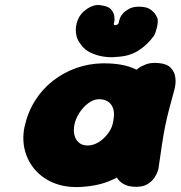

<svg xmlns="http://www.w3.org/2000/svg" viewBox="-20 -755 730 776"><path d="M294 1Q239 2 195 -16.5Q151 -35 121.5 -69Q92 -103 80.5 -147.5Q69 -192 79 -242Q92 -301 121.5 -348Q151 -395 194 -428.5Q237 -462 288 -480Q339 -498 394 -499Q480 -500 531 -473.5Q582 -447 599 -391.5Q616 -336 599 -250Q589 -200 567 -155.5Q545 -111 508 -76.5Q471 -42 418 -21.5Q365 -1 294 1ZM334 -167Q351 -167 367.5 -174.5Q384 -182 398.5 -195.5Q413 -209 423.5 -226Q434 -243 437 -262Q444 -294 438 -314Q432 -334 417 -344Q402 -354 381 -354Q364 -354 348 -345Q332 -336 318.5 -321.5Q305 -307 295 -289Q285 -271 281 -252Q276 -228 281 -208.5Q286 -189 299.5 -178Q313 -167 334 -167ZM531 0Q501 0 484 -9Q467 -18 460 -27Q453 -36 453 -36Q460 -109 468.5 -177.5Q477 -246 490.5 -318Q504 -390 528 -470Q528 -470 538.5 -478.5Q549 -487 570 -495Q591 -503 622 -500Q655 -497 670 -481Q685 -465 688 -445.5Q691 -426 688.5 -411.5Q686 -397 686 -397Q672 -346 663 -311.5Q654 -277 647.5 -245Q641 -213 635 -173Q629 -133 620 -71Q620 -71 616.5 -60.5Q613 -50 603.5 -36Q594 -22 576.5 -11Q559 0 531 0ZM450 -525Q428 -522 400 -526Q372 -530 346.5 -542Q321 -554 307 -575Q290 -595 287 -621.5Q284 -648 294 -673.5Q304 -699 326 -715Q326 -715 334.5 -721Q343 -727 358 -732Q373 -737 392 -733Q420 -729 430.5 -715Q441 -701 442 -688.5Q443 -676 443 -676Q443 -672 442 -668.5Q441 -665 440 -660Q439 -656 442 -654Q445 -652 453 -655Q457 -657 458.5 -659.5Q460 -662 460.5 -664.5Q461 -667 461 -669Q462 -673 464 -679Q466 -685 470 -692Q470 -692 477.5 -701Q485 -710 501 -719Q517 -728 542 -728Q573 -728 589 -716Q605 -704 611 -692Q617 -680 617 -680Q619 -664 614 -643Q609 -622 602 -610Q575 -573 538.5 -550Q502 -527 450 -525Z"/></svg>

Font: Sour Gummy Black
Style: Italic
Weight: 900
Italic angle: -11.3°
Designer: Stefie Justprince
Foundry: Eifetstype
Version: Version 1.000